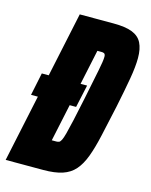

<svg xmlns="http://www.w3.org/2000/svg" viewBox="-122 -757 649 827"><g transform="rotate(15 202.5 -344.0)"><path d="M17 -299 38 -400H240L218 -299ZM-16 0 130 -688H281Q334 -688 364.5 -676Q395 -664 408 -638Q421 -612 421 -571Q421 -533 411.5 -478Q402 -423 386 -346Q369 -268 356 -209.5Q343 -151 328 -111Q313 -71 291.5 -46.5Q270 -22 236.5 -11Q203 0 152 0ZM154 -133H174Q181 -133 186 -135Q191 -137 196 -146.5Q201 -156 207 -178.5Q213 -201 222 -241Q231 -281 244 -344Q262 -433 271 -477Q280 -521 280 -539Q280 -545 278.5 -548.5Q277 -552 274.5 -553.5Q272 -555 269 -555.5Q266 -556 262 -556H244Z"/></g></svg>

Font: Saira ExtraCondensed Black
Style: Italic
Weight: 900
Width: 2
Italic angle: -12°
Designer: Hector Gatti with collaboration of the Omnibus-Type team
Foundry: Omnibus-Type
Version: Version 1.101